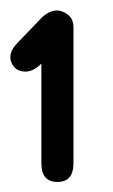

<svg xmlns="http://www.w3.org/2000/svg" viewBox="-23 -787 221 374"><path d="M57.6 -663.1V-468.8C57.6 -444.7 68 -432.6 88.9 -432.6C109.7 -432.6 120.1 -444.7 120.1 -468.8V-733.4C120.1 -744.5 116.5 -752.8 109.4 -758.3C102.2 -763.8 95.1 -766.6 87.9 -766.6C78.8 -766.6 69.3 -762.4 59.6 -753.9L11.7 -704.1C2 -694.3 -2.9 -684.9 -2.9 -675.8C-2.9 -668.6 -0.3 -662.1 4.9 -656.2C10.1 -650.4 17.3 -647.5 26.4 -647.5C36.8 -647.5 47.2 -652.7 57.6 -663.1Z"/></svg>

Font: Jura
Style: DemiBold
Weight: 600
Version: Version 2.5.1